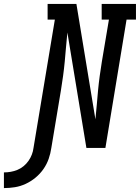

<svg xmlns="http://www.w3.org/2000/svg" viewBox="-161 -755 714 980"><path d="M-141 205V125Q-124 125 -106.5 122Q-89 119 -72 112Q-55 105 -40.5 93Q-26 81 -15.5 66Q-5 51 1.5 34Q8 17 10 0L119 -655H82V-735H229L326 -146Q330 -183 333 -220Q336 -257 339.5 -294Q343 -331 348 -367.5Q353 -404 359 -441L395 -655H358V-735H533V-655H485L377 0H280L183 -589Q179 -552 176 -515Q173 -478 169.5 -441Q166 -404 161 -367.5Q156 -331 150 -294L101 0Q97 28 87.5 55.5Q78 83 61 107.5Q44 132 20.5 151.5Q-3 171 -30 183.5Q-57 196 -85 200.5Q-113 205 -141 205Z"/></svg>

Font: Iosevka Curly Slab MdObl
Style: Regular
Weight: 500
Italic angle: -9°
Monospace: yes
Designer: Belleve Invis
Foundry: Belleve Invis
Version: Version 11.0.0; ttfautohint (v1.8.3)